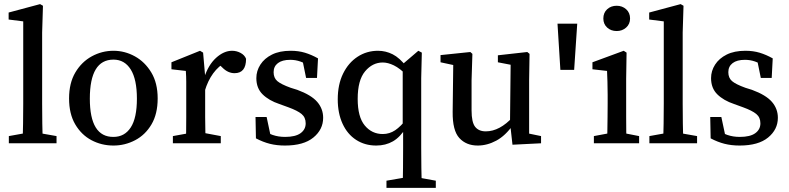

<svg xmlns="http://www.w3.org/2000/svg" viewBox="-20 -697 3837 934"><path d="M23 0V-35L123 -53H153L255 -35V0ZM90 0Q93 -96 93 -193V-593L22 -602V-636L175 -677L189 -669L185 -539V-193Q185 -96 188 0Z M532 11Q474 11 425 -15Q376 -41 346 -92Q316 -143 316 -218Q316 -293 346.5 -344.5Q377 -396 426.5 -423Q476 -450 532 -450Q587 -450 636 -423Q685 -396 716 -344.5Q747 -293 747 -218Q747 -143 717 -92Q687 -41 637.5 -15Q588 11 532 11ZM532 -31Q586 -31 616 -77Q646 -123 646 -217Q646 -311 616 -359Q586 -407 532 -407Q417 -407 417 -217Q417 -30 532 -31Z M821 0V-35L920 -53H958L1054 -35V0ZM884 0Q885 -21 885.5 -55.5Q886 -90 886 -127.5Q886 -165 886 -193V-239Q886 -276 886 -300Q886 -324 884 -352L814 -360V-394L953 -450L968 -441L978 -326V-193Q978 -165 978 -127.5Q978 -90 979 -55.5Q980 -21 981 0ZM976 -254 960 -318H973Q993 -381 1031 -415.5Q1069 -450 1109 -450Q1131 -450 1150.5 -439.5Q1170 -429 1177 -411Q1177 -341 1121 -341Q1089 -341 1062 -368L1037 -392L1080 -396Q1006 -355 976 -254Z M1366 11Q1326 11 1292.5 2.5Q1259 -6 1225 -24L1223 -128H1277L1301 -15L1254 -35V-69Q1279 -50 1306.5 -40.5Q1334 -31 1367 -31Q1417 -31 1442 -49Q1467 -67 1467 -97Q1467 -126 1447 -142.5Q1427 -159 1383 -175L1339 -191Q1288 -208 1257.5 -238Q1227 -268 1227 -317Q1227 -352 1246.5 -382.5Q1266 -413 1303 -431.5Q1340 -450 1394 -450Q1432 -450 1463.5 -440.5Q1495 -431 1527 -413L1522 -318H1469L1449 -416L1486 -399V-373Q1443 -406 1392 -406Q1353 -406 1332 -390Q1311 -374 1311 -346Q1311 -318 1329 -302.5Q1347 -287 1394 -270L1426 -260Q1494 -235 1523 -201.5Q1552 -168 1552 -124Q1552 -67 1504.5 -28Q1457 11 1366 11Z M1860 217V182L1965 164H2001L2100 182V217ZM1810 11Q1755 11 1712.5 -16.5Q1670 -44 1646.5 -95Q1623 -146 1623 -214Q1623 -286 1649 -339Q1675 -392 1719.5 -421Q1764 -450 1819 -450Q1856 -450 1890 -433Q1924 -416 1958 -372H1971L1962 -328Q1925 -365 1896 -379Q1867 -393 1842 -393Q1792 -393 1756 -350Q1720 -307 1720 -216Q1720 -128 1754.5 -86.5Q1789 -45 1842 -45Q1875 -45 1902.5 -63.5Q1930 -82 1959 -120L1967 -77H1956Q1927 -30 1891.5 -9.5Q1856 11 1810 11ZM1939 217Q1940 169 1940.5 120Q1941 71 1941 22V-65L1939 -78V-385L2015 -450L2032 -441L2029 -317V22Q2029 121 2032 217Z M2304 11Q2248 11 2214.5 -25.5Q2181 -62 2182 -153L2185 -396L2207 -376L2123 -394V-429L2268 -444L2278 -435L2274 -306V-160Q2274 -102 2291.5 -80Q2309 -58 2343 -58Q2411 -58 2476 -129L2491 -90H2476Q2439 -37 2394.5 -13Q2350 11 2304 11ZM2473 7 2461 -100 2464 -382 2402 -394V-428L2545 -444L2556 -435L2554 -306V-47L2612 -35V0Z M2692 -582 2706 -357H2773L2788 -582Z M2869 0V-35L2965 -53H2997L3089 -35V0ZM2933 0Q2934 -21 2934.5 -55.5Q2935 -90 2935.5 -127.5Q2936 -165 2936 -193V-236Q2936 -274 2935 -299Q2934 -324 2933 -352L2862 -360V-394L3014 -450L3028 -441L3026 -314V-193Q3026 -165 3026 -127.5Q3026 -90 3026.5 -55.5Q3027 -21 3028 0ZM2980 -546Q2952 -546 2933.5 -563Q2915 -580 2915 -607Q2915 -635 2933.5 -652Q2952 -669 2980 -669Q3007 -669 3026 -652Q3045 -635 3045 -607Q3045 -580 3026 -563Q3007 -546 2980 -546Z M3139 0V-35L3239 -53H3269L3371 -35V0ZM3206 0Q3209 -96 3209 -193V-593L3138 -602V-636L3291 -677L3305 -669L3301 -539V-193Q3301 -96 3304 0Z M3578 11Q3538 11 3504.5 2.5Q3471 -6 3437 -24L3435 -128H3489L3513 -15L3466 -35V-69Q3491 -50 3518.5 -40.5Q3546 -31 3579 -31Q3629 -31 3654 -49Q3679 -67 3679 -97Q3679 -126 3659 -142.5Q3639 -159 3595 -175L3551 -191Q3500 -208 3469.5 -238Q3439 -268 3439 -317Q3439 -352 3458.5 -382.5Q3478 -413 3515 -431.5Q3552 -450 3606 -450Q3644 -450 3675.5 -440.5Q3707 -431 3739 -413L3734 -318H3681L3661 -416L3698 -399V-373Q3655 -406 3604 -406Q3565 -406 3544 -390Q3523 -374 3523 -346Q3523 -318 3541 -302.5Q3559 -287 3606 -270L3638 -260Q3706 -235 3735 -201.5Q3764 -168 3764 -124Q3764 -67 3716.5 -28Q3669 11 3578 11Z"/></svg>

Font: Lisu Bosa Medium
Style: Regular
Weight: 500
Designer: David Morse, Annie Olsen, Victor Gaultney, Frank Grießhammer (Latin)
Foundry: SIL International
Version: Version 2.000